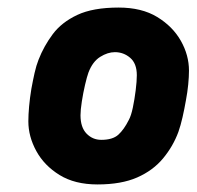

<svg xmlns="http://www.w3.org/2000/svg" viewBox="-20 -833 520 508"><path d="M238 -345Q178 -345 137.5 -370Q97 -395 76 -433.5Q55 -472 55 -512Q55 -529 57 -551.5Q59 -574 63 -598Q67 -620 71.5 -640Q76 -660 82 -675Q96 -711 119.5 -742.5Q143 -774 184.5 -793.5Q226 -813 294 -813Q355 -813 396 -788Q437 -763 458.5 -725Q480 -687 480 -646Q480 -630 478 -609.5Q476 -589 472 -568Q468 -545 463 -523Q458 -501 452 -484Q438 -446 411.5 -414Q385 -382 343 -363.5Q301 -345 238 -345ZM248 -463Q278 -463 293 -476.5Q308 -490 321 -516Q327 -527 331.5 -548.5Q336 -570 339 -594Q342 -618 342 -634Q342 -665 324.5 -680Q307 -695 284 -695Q265 -695 245 -682.5Q225 -670 214 -641Q210 -630 205 -608.5Q200 -587 196.5 -564.5Q193 -542 193 -528Q193 -496 209 -479.5Q225 -463 248 -463Z"/></svg>

Font: Finlandica
Style: Italic
Weight: 400
Italic angle: -8°
Designer: Niklas Ekholm, Juho Hiilivirta, Jaakko Suomalainen
Foundry: Helsinki Type Studio
Version: Version 1.064